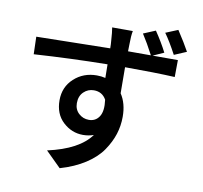

<svg xmlns="http://www.w3.org/2000/svg" viewBox="-94 -922 1164 1100"><g transform="rotate(10 488.5 -372.0)"><path d="M599.6 -769.5Q593.8 -740.2 593.8 -694.3Q592.8 -683.6 592.8 -650.4H725.6Q690.4 -717.8 659.2 -765.6L729.5 -794.9Q770.5 -734.4 798.8 -678.7L735.4 -650.4H882.8L881.8 -551.8Q764.6 -557.6 591.8 -557.6Q592.8 -505.9 592.8 -406.2Q627.9 -353.5 627.9 -275.4Q627.9 -222.7 612.3 -173.8Q596.7 -125 563.5 -76.2Q530.3 -27.3 468.8 12.7Q407.2 52.7 323.2 77.1L234.4 -10.7Q416 -50.8 483.4 -144.5Q454.1 -133.8 420.9 -133.8Q355.5 -133.8 305.2 -180.2Q254.9 -226.6 254.9 -306.6Q254.9 -383.8 309.1 -433.6Q363.3 -483.4 441.4 -483.4Q467.8 -483.4 491.2 -477.5Q491.2 -530.3 490.2 -556.6Q277.3 -553.7 63.5 -540L60.5 -641.6Q121.1 -642.6 275.4 -645.5Q429.7 -648.4 489.3 -649.4Q489.3 -657.2 488.8 -672.4Q488.3 -687.5 487.3 -693.4Q484.4 -742.2 479.5 -769.5ZM355.5 -307.6Q355.5 -270.5 380.4 -247.6Q405.3 -224.6 439.5 -224.6Q478.5 -224.6 499.5 -256.8Q520.5 -289.1 511.7 -354.5Q488.3 -396.5 439.5 -396.5Q405.3 -396.5 380.4 -372.6Q355.5 -348.6 355.5 -307.6ZM784.2 -792 855.5 -821.3Q900.4 -752.9 925.8 -706.1L854.5 -675.8Q815.4 -749 784.2 -792Z"/></g></svg>

Font: Min Sans SemiBold
Style: Regular
Weight: 600
Designer: Jinseong-Kim, NotoSansCJK, Nunito
Foundry: Jinseong-Kim
Version: Version 1.400;Glyphs 3.1.2 (3151)